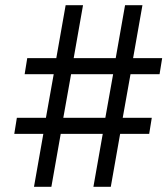

<svg xmlns="http://www.w3.org/2000/svg" viewBox="-20 -720 645 740"><path d="M111 0 147 -204H35L45 -266H157L187 -434H75L85 -496H197L233 -700H300L264 -496H426L462 -700H529L493 -496H605L595 -434H483L453 -266H565L555 -204H443L407 0H340L376 -204H214L178 0ZM224 -266H386L416 -434H254Z"/></svg>

Font: DM Mono Light
Style: Italic
Weight: 300
Italic angle: -10°
Designer: Colophon Foundry
Foundry: Colophon Foundry
Version: Version 1.000; ttfautohint (v1.8.2.53-6de2)